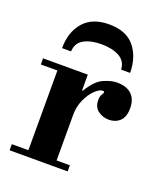

<svg xmlns="http://www.w3.org/2000/svg" viewBox="-130 -792 767 883"><g transform="rotate(20 253.0 -350.5)"><path d="M20 0V-30H101V-420H20V-450H239V-373H243Q276 -429 313 -445.5Q350 -462 379 -462Q425 -462 450 -438.5Q475 -415 475 -371Q475 -328 453.5 -308Q432 -288 400 -288Q371 -288 347.5 -305Q324 -322 324 -356Q324 -376 330.5 -385Q337 -394 337 -399Q337 -401 335.5 -402.5Q334 -404 329 -404Q313 -404 291.5 -383Q270 -362 254.5 -328Q239 -294 239 -254V-30H304V0ZM86 -524Q86 -603 128.5 -652Q171 -701 253 -701Q338 -701 378.5 -650.5Q419 -600 419 -524H375Q373 -565 338.5 -584Q304 -603 251 -603Q199 -603 165.5 -584.5Q132 -566 130 -524Z"/></g></svg>

Font: Libre Bodoni
Style: Bold
Weight: 700
Designer: Pablo Impallari, Rodrigo Fuenzalida
Foundry: Impallari Type
Version: Version 2.005;gftools[0.9.23]